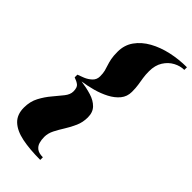

<svg xmlns="http://www.w3.org/2000/svg" viewBox="-287 -843 1055 1055"><g transform="rotate(45 241.0 -315.0)"><path d="M272 150Q189.5 150 129.8 137.8Q70 125.5 37.5 95Q5 64.5 5 10Q5 -37.5 24.8 -74.5Q44.5 -111.5 70 -141.2Q95.5 -171 115.2 -196Q135 -221 135 -244.5Q135 -275.5 121.2 -286.2Q107.5 -297 85 -304.5V-325.5Q100 -330.5 122.5 -339.8Q145 -349 162.5 -365.5Q180 -382 180 -407.5Q180 -431 175.8 -447.5Q171.5 -464 166 -480Q160.5 -496 156.2 -517.2Q152 -538.5 152 -571Q152 -623 180 -662.2Q208 -701.5 255.2 -727.8Q302.5 -754 361.2 -767Q420 -780 482 -780V-759.5Q451 -759.5 420.5 -743.2Q390 -727 370 -695.2Q350 -663.5 350 -617Q350 -589 353.5 -567.2Q357 -545.5 360.5 -523.2Q364 -501 364 -471Q364 -434 342 -407.2Q320 -380.5 284.5 -362Q249 -343.5 207.8 -332.2Q166.5 -321 127.5 -315.5Q171.5 -309.5 209 -298Q246.5 -286.5 269.2 -263.2Q292 -240 292 -200Q292 -162.5 277.8 -130Q263.5 -97.5 245 -68.2Q226.5 -39 212.2 -11Q198 17 198 45.5Q198 67 203.5 86.2Q209 105.5 225 117.5Q241 129.5 272 129.5Z"/></g></svg>

Font: Bodoni* 72pt Fatface
Style: Italic
Weight: 900
Italic angle: -13°
Version: Version 2.3